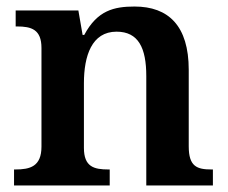

<svg xmlns="http://www.w3.org/2000/svg" viewBox="-20 -568 699 588"><path d="M23 0H316V-49H312C268 -49 237 -57 237 -115V-313C237 -397 261 -471 337 -471C404 -471 428 -421 428 -335V0H632V-49H628C583 -49 558 -58 558 -120V-354C558 -489 496 -548 392 -548C329 -548 278 -536 238 -461H233L220 -536H28V-487H32C76 -487 107 -478 107 -421V-119C107 -58 72 -49 27 -49H23Z"/></svg>

Font: Noto Serif Semi
Style: Regular
Weight: 600
Designer: Monotype Design Team
Foundry: Monotype Imaging Inc.
Version: Version 1.002